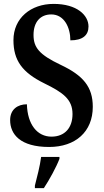

<svg xmlns="http://www.w3.org/2000/svg" viewBox="-20 -744 532 985"><path d="M232 10C367 10 456 -68 456 -196C456 -299 406 -357 292 -411C180 -464 152 -501 152 -565C152 -631 187 -670 243 -670C310 -670 341 -602 341 -537C404 -537 434 -563 434 -608C434 -666 375 -724 255 -724C138 -724 49 -651 49 -538C49 -434 94 -372 208 -316C304 -269 352 -234 352 -159C352 -89 313 -43 244 -43C172 -43 121 -104 118 -209C71 -209 32 -183 32 -128C32 -55 84 10 232 10ZM159 208V221H205C233 179 269 113 285 71V61H191C185 108 170 165 159 208Z"/></svg>

Font: Noto Serif Bengali Condensed SemiBold
Style: Regular
Weight: 600
Width: 3
Designer: Juan Bruce, Universal Thirst, Indian Type Foundry and the Monotype Design Team.
Foundry: Monotype Imaging Inc.
Version: Version 2.003